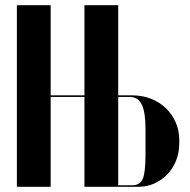

<svg xmlns="http://www.w3.org/2000/svg" viewBox="-20 -719 732 739"><path d="M175 -699V-352H305V-699H435V-352H489Q528 -352 561 -339Q594 -326 618 -303Q642 -280 656 -248.5Q670 -217 670 -180V-167Q670 -132 658 -101.5Q646 -71 624.5 -48.5Q603 -26 574.5 -13Q546 0 513 0H305V-346H175V0H45V-699ZM540 -223Q540 -288 525.5 -317Q511 -346 479 -346H435V-6H489Q519 -6 529.5 -30.5Q540 -55 540 -124Z"/></svg>

Font: Moniqa Black Display
Style: Regular
Weight: 900
Designer: Rajesh Rajput
Foundry: Rajesh Rajput
Version: Version 1.000